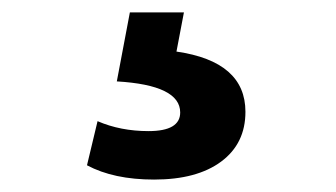

<svg xmlns="http://www.w3.org/2000/svg" viewBox="-20 -32 540 309"><path d="M228 257Q163 257 120 234L137 163Q174 179 219 179Q270 179 270 149Q270 105 168 99L189 -12H276L264 51Q375 67 375 148Q375 199 336 228Q297 257 228 257Z"/></svg>

Font: Cantarell
Style: Bold
Weight: 700
Designer: Dave Crossland, Nikolaus Waxweiler, Florian Fecher, Jacques Le Bailly, Eben Sorkin, Alexei Vanyashin, Alexios Zavras, Em
Version: Version 0.303